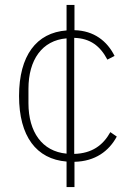

<svg xmlns="http://www.w3.org/2000/svg" viewBox="-20 -642 532 776"><path d="M281 114V12C365 10 420 -31 452 -90L426 -108C396 -54 351 -22 280 -20V-489C345 -487 385 -456 414 -401L443 -416C413 -476 360 -518 281 -520V-622H249V-519C127 -510 57 -417 57 -254C57 -91 127 1 249 11V114ZM95 -225V-283C95 -400 150 -479 249 -487V-21C150 -30 95 -109 95 -225Z"/></svg>

Font: IBM Plex Thai Looped ExtraLight
Style: Regular
Weight: 200
Designer: Mike Abbink, Paul van der Laan, Pieter van Rosmalen, Ben Mitchell, Mark Frömberg
Foundry: Bold Monday
Version: Version 1.0